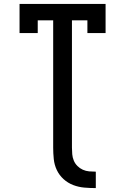

<svg xmlns="http://www.w3.org/2000/svg" viewBox="-20 -755 640 982"><path d="M470 207Q441 207 411.5 204.5Q382 202 354.5 191.5Q327 181 305 161Q283 141 270.5 114.5Q258 88 255 58.5Q252 29 252 0V-651H173V-586H80V-735H520V-586H427V-651H348V0Q348 17 349.5 34Q351 51 357.5 66.5Q364 82 376 94Q388 106 403.5 113Q419 120 436 121.5Q453 123 470 123Z"/></svg>

Font: Iosevka Curly Slab MdEx
Style: Regular
Weight: 500
Width: 7
Monospace: yes
Designer: Belleve Invis
Foundry: Belleve Invis
Version: Version 11.1.0; ttfautohint (v1.8.3)